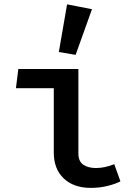

<svg xmlns="http://www.w3.org/2000/svg" viewBox="-20 -864 655 897"><path d="M231.3 -451.8H54.4L65.6 -541.5H346.2V-147.2Q346.2 -110.3 369 -94.6Q391.8 -79 428.2 -79Q449.2 -79 471.3 -83.8Q493.3 -88.7 513.8 -96.9L542.6 -16.9Q521 -5.1 483.6 4.4Q446.2 13.8 403.6 13.8Q324.6 13.8 277.9 -30.3Q231.3 -74.4 231.3 -151.3ZM293.3 -843.6 409.7 -821 333.3 -607.7 254.9 -621Z"/></svg>

Font: Fira Code Medium
Style: Regular
Weight: 500
Designer: Carrois Corporate, Edenspiekermann AG, Nikita Prokopov
Foundry: Carrois Corporate, Edenspiekermann AG, Nikita Prokopov
Version: Version 6.002